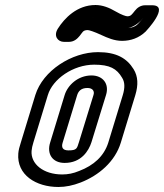

<svg xmlns="http://www.w3.org/2000/svg" viewBox="-20 -715 654 766"><path d="M171 -336C190 -399 271 -457 356 -457C418 -457 446 -441 467 -405C478 -388 479 -366 470 -336L412 -146C395 -92 354 -55 296 -33C272 -23 251 -19 228 -19C153 -19 102 -61 106 -113C107 -124 109 -133 113 -146ZM121 -336 63 -146C58 -131 54 -116 53 -103C46 -17 124 31 213 31C242 31 271 25 302 13C374 -15 439 -70 462 -146L520 -336C532 -376 531 -410 513 -439C486 -483 444 -507 371 -507C266 -507 151 -433 121 -336ZM345 -414C291 -414 250 -375 238 -336L180 -146C166 -101 189 -65 238 -65C304 -65 334 -113 345 -148L403 -336C417 -381 390 -414 345 -414ZM329 -364C350 -364 358 -351 353 -336L295 -148C287 -123 287 -115 253 -115C230 -115 224 -127 230 -146L288 -336C293 -351 303 -364 329 -364ZM492 -603C520 -610 540 -629 552 -644C542 -632 532 -621 530 -619C521 -610 510 -605 492 -603ZM325 -643C319 -642 309 -638 305 -636C310 -638 318 -641 325 -643ZM386 -635C372 -641 359 -645 345 -645C356 -645 370 -642 386 -635ZM488 -650C483 -650 466 -655 442 -669C415 -685 388 -695 361 -695C287 -695 237 -642 211 -601C192 -571 211 -548 235 -548H255C276 -548 289 -561 298 -572C309 -585 310 -595 330 -595C335 -595 355 -589 385 -575C409 -564 436 -552 467 -552C501 -552 534 -563 561 -589C561 -589 661 -694 587 -694H559C542 -694 528 -685 518 -672C506 -657 502 -650 488 -650Z"/></svg>

Font: DIN Rundschrift
Style: BreitKontKu
Weight: 400
Width: 7
Version: Version 1.027